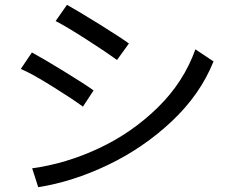

<svg xmlns="http://www.w3.org/2000/svg" viewBox="-20 -772 934 794"><path d="M210 -685 257 -752Q302 -727 393 -670.5Q484 -614 513 -592L464 -524Q423 -554 339 -608Q255 -662 210 -685ZM138 2 113 -76Q253 -95 389.5 -159Q526 -223 633 -328Q740 -433 788 -568L863 -518Q808 -381 690.5 -270.5Q573 -160 426.5 -90Q280 -20 138 2ZM66 -487 112 -555Q155 -532 245.5 -476.5Q336 -421 367 -398L323 -331Q278 -364 194.5 -416Q111 -468 66 -487Z"/></svg>

Font: Kakao Big Sans
Style: Regular
Weight: 400
Designer: Park Young-rak; Lee Sang-min; Kim Jung-jin; Min Bon; Park Min-gyu;
Foundry: Kakao Corporation
Version: Version 2.003